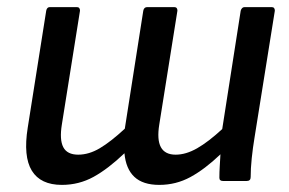

<svg xmlns="http://www.w3.org/2000/svg" viewBox="-20 -509 812 540"><path d="M154 11Q94 11 69.5 -29Q45 -69 58 -150L110 -479Q112 -489 120 -489H196Q205 -489 205 -479L154 -159Q147 -116 158 -95Q169 -74 200 -74Q230 -74 260.5 -92Q291 -110 331 -147L383 -479Q385 -489 394 -489H470Q479 -489 479 -479L428 -159Q421 -116 432.5 -95Q444 -74 474 -74Q503 -74 534.5 -92Q566 -110 605 -146L657 -479Q660 -489 668 -489H744Q753 -489 753 -479L696 -123Q691 -93 688 -64Q685 -35 685 -11Q685 0 674 0H607Q597 0 597 -9Q597 -25 598 -41Q599 -57 600 -75Q556 -33 515.5 -11Q475 11 428 11Q382 11 358 -11.5Q334 -34 330 -78Q284 -34 243 -11.5Q202 11 154 11Z"/></svg>

Font: Sofia Sans Semi Condensed SemiBold
Style: Italic
Weight: 600
Italic angle: -9°
Version: Version 4.100